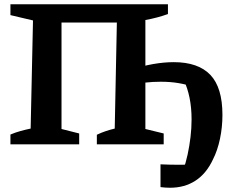

<svg xmlns="http://www.w3.org/2000/svg" viewBox="-20 -678 1096 902"><path d="M29 0V-46Q53 -56 76.5 -62.5Q100 -69 124 -74L135 -582L29 -607V-658H769V-612Q744 -603 717.5 -596Q691 -589 663 -584V-72L749 -51V0H435V-45Q456 -55 477 -62Q498 -69 519 -74L529 -572H269V-72L352 -51V0ZM779 204Q757 204 734 201V94Q756 95 777.5 95.5Q799 96 820 96Q842 96 864 95.5Q886 95 907 94L841 119Q853 87 861.5 47.5Q870 8 875 -34Q880 -76 880 -117Q880 -172 870.5 -218.5Q861 -265 844 -300L893 -269Q857 -281 819 -287.5Q781 -294 735 -294Q698 -294 662 -290Q626 -286 589 -278L590 -348Q647 -368 699 -377Q751 -386 796 -386Q911 -386 968 -326.5Q1025 -267 1025 -138Q1025 -81 1013.5 -26Q1002 29 980 72Q949 138 898 171Q847 204 779 204Z"/></svg>

Font: Piazzolla 24pt
Style: Bold
Weight: 700
Designer: Juan Pablo del Peral
Foundry: Huerta Tipografica
Version: Version 2.005